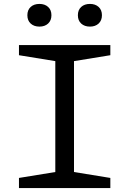

<svg xmlns="http://www.w3.org/2000/svg" viewBox="-20 -960 660 980"><path d="M76.8 -51.8 285.7 -85.8 262.3 -44.3V-685.7L285.7 -644.2L76.8 -678.2V-730H543.2V-678.2L334.3 -644.2L357.7 -685.7V-44.3L334.3 -85.8L543.2 -51.8V0H76.8ZM119.7 -882.2Q119.7 -909.2 136.6 -924.6Q153.5 -940 181.4 -940Q208.7 -940 225.6 -924.6Q242.5 -909.2 242.5 -882.3Q242.5 -855.5 225.6 -839.8Q208.7 -824.2 181.4 -824.2Q153.5 -824.2 136.6 -839.8Q119.7 -855.3 119.7 -882.2ZM377.5 -882.2Q377.5 -909.2 394.4 -924.6Q411.3 -940 439.2 -940Q466.5 -940 483.4 -924.6Q500.3 -909.2 500.3 -882.3Q500.3 -855.5 483.4 -839.8Q466.5 -824.2 439.2 -824.2Q411.3 -824.2 394.4 -839.8Q377.5 -855.3 377.5 -882.2Z"/></svg>

Font: Monaspace Xenon Var
Style: Regular
Weight: 400
Designer: Riley Cran and the Lettermatic Team
Version: Version 1.000 (Monaspace Xenon Var)